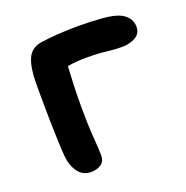

<svg xmlns="http://www.w3.org/2000/svg" viewBox="-100 -606 688 709"><g transform="rotate(-20 243.5 -251.5)"><path d="M141 10Q110 10 91.5 -14.5Q73 -39 69 -76Q67 -98 65.5 -136.5Q64 -175 63 -220Q62 -265 62 -305Q62 -345 62 -368Q62 -427 76.5 -461.5Q91 -496 130 -503Q162 -508 201.5 -510.5Q241 -513 282 -513Q327 -513 373.5 -509.5Q420 -506 446 -493Q464 -483 473 -468.5Q482 -454 482 -438Q482 -410 459 -397.5Q436 -385 407 -385Q376 -385 346 -389Q316 -393 270 -393Q248 -393 229.5 -391.5Q211 -390 194 -387Q192 -354 190.5 -314Q189 -274 189 -226Q189 -160 193 -107.5Q197 -55 197 -36Q197 -12 181 -1Q165 10 141 10Z"/></g></svg>

Font: Shantell Sans Normal
Style: Regular
Weight: 600
Designer: Stephen Nixon, Anya Danilova, Shantell Martin
Foundry: Arrow Type
Version: Version 1.009;[a7da0bfa3]